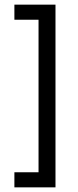

<svg xmlns="http://www.w3.org/2000/svg" viewBox="-20 -747 335 827"><path d="M42 60V-5H146V-662H42V-727H219V60Z"/></svg>

Font: Epunda Sans
Style: Regular
Weight: 400
Designer: Simon Atzbach
Foundry: typofactur
Version: Version 2.204; ttfautohint (v1.8.4.7-5d5b)